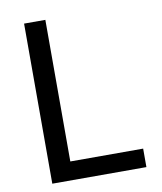

<svg xmlns="http://www.w3.org/2000/svg" viewBox="-83 -813 743 880"><g transform="rotate(-10 288.0 -372.5)"><path d="M89 0V-745H188V-86H527V0Z"/></g></svg>

Font: Plus Jakarta Text
Style: Regular
Weight: 400
Designer: Gumpita Rahayu
Foundry: Tokotype Studio
Version: Version 1.000